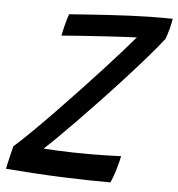

<svg xmlns="http://www.w3.org/2000/svg" viewBox="-63 -712 710 766"><g transform="rotate(5 292.0 -329.0)"><path d="M406.8 7Q318.3 7 213.6 2.9Q108.9 -1.2 -12.6 -11Q-10.5 -21.1 -6.6 -38.4Q-2.6 -55.8 1.7 -73.8Q6 -91.8 8.9 -102.8Q37.8 -128.1 77.7 -167.4Q117.6 -206.8 163.3 -253.8Q208.9 -300.9 254.9 -349.7Q300.8 -398.4 342 -443.5Q383.2 -488.6 414.5 -523.9Q445.8 -559.2 461.7 -578.3Q448.6 -578.3 414.7 -576.4Q380.8 -574.6 336.3 -571.8Q291.9 -569.1 245.7 -565.8Q199.4 -562.6 161.6 -559.5Q163.2 -567.4 165.8 -579.7Q168.5 -592 171.5 -603.8Q174.9 -616.9 178.4 -628.4Q181.9 -639.9 184.6 -647Q216.8 -649.5 256.7 -652.2Q296.6 -654.9 339.7 -657.7Q382.8 -660.4 424.8 -662.3Q466.8 -664.2 502.4 -664.9Q510.8 -665.2 530.2 -665.2Q549.6 -665.3 569.3 -665.3Q589.1 -665.4 597.9 -665Q597.2 -657.9 594.8 -646.9Q592.5 -635.9 589.8 -626.1Q585.9 -611.8 582.3 -599.8Q578.6 -587.8 576.2 -582.5Q548.4 -546.8 509.1 -501.7Q469.8 -456.5 425 -407.5Q380.2 -358.4 334.9 -310.7Q289.6 -262.9 248.7 -221.1Q207.8 -179.2 176.7 -148.7Q145.6 -118.2 129.9 -104.3Q149.6 -102.7 180.5 -101.2Q211.4 -99.6 248.8 -98.9Q286.2 -98.2 324.6 -98.2Q354 -98.2 383.9 -99.1Q413.9 -99.9 440.6 -101Q439 -92.1 435.5 -78Q432 -64 427.6 -49.4Q422.7 -32.5 416.6 -16.2Q410.5 0 406.8 7Z"/></g></svg>

Font: Grandstander Thin
Style: Italic
Weight: 100
Italic angle: -15°
Designer: Tyler Finck
Foundry: Etcetera Type Co
Version: Version 1.200